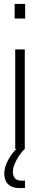

<svg xmlns="http://www.w3.org/2000/svg" viewBox="-20 -763 204 984"><path d="M55 -668V-743H109V-668ZM58 0V-510H107V0ZM81 201Q53 201 35 191Q17 181 9.5 164Q2 147 2 126Q2 94 22 56.5Q42 19 75 -10L107 0Q92 14 78.5 34Q65 54 55.5 76Q46 98 46 118Q46 137 56 150Q66 163 91 163Q94 163 98 163Q102 163 108 162V200Q100 201 94.5 201Q89 201 81 201Z"/></svg>

Font: Saira ExtraCondensed Light
Style: Regular
Weight: 300
Width: 2
Designer: Hector Gatti with collaboration of the Omnibus-Type team
Foundry: Omnibus-Type
Version: Version 1.101